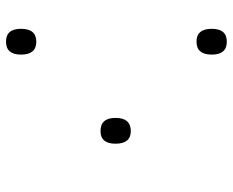

<svg xmlns="http://www.w3.org/2000/svg" viewBox="-88 -677 776 640"><g transform="rotate(90 300.0 -357.0)"><path d="M119 -624Q76 -624 76 -675Q76 -725 119 -725Q162 -725 162 -675Q162 -624 119 -624ZM417 -304Q373 -304 373 -354Q373 -405 417 -405Q459 -405 459 -354Q459 -304 417 -304ZM119 11Q76 11 76 -39Q76 -90 119 -90Q162 -90 162 -39Q162 11 119 11Z"/></g></svg>

Font: Noto Sans Mono Light
Style: Regular
Weight: 300
Designer: Monotype Design Team
Foundry: Monotype Imaging Inc.
Version: Version 2.014; ttfautohint (v1.8.4.7-5d5b)